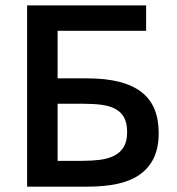

<svg xmlns="http://www.w3.org/2000/svg" viewBox="-20 -696 660 716"><path d="M194.8 -403.8H304.2Q374 -403.8 424.6 -390.9Q475.1 -377.9 507.8 -352.5Q540.5 -327.1 556.2 -288.8Q571.8 -250.5 571.8 -200.2Q571.8 -143.6 552.7 -105.2Q533.7 -66.9 499 -43.5Q464.4 -20 415.8 -10Q367.2 0 308.1 0H81.1V-675.8H524.9V-581.1H194.8ZM454.1 -203.1Q454.1 -237.3 442.6 -258.1Q431.2 -278.8 409.9 -290Q388.7 -301.3 358.6 -305.2Q328.6 -309.1 291 -309.1H194.8V-96.2H286.1Q322.3 -96.2 353 -100.1Q383.8 -104 406.2 -115.5Q428.7 -127 441.4 -147.9Q454.1 -168.9 454.1 -203.1Z"/></svg>

Font: Clear Sans Medium
Style: Regular
Weight: 500
Foundry: Intel Corporation
Version: Version 1.00